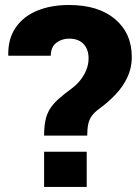

<svg xmlns="http://www.w3.org/2000/svg" viewBox="-20 -741 542 761"><path d="M154.8 -203.6Q154.8 -239.3 160.2 -264.2Q165.5 -289.1 177.5 -308.6Q189.5 -328.1 210.4 -347.2Q231.4 -366.2 263.2 -389.6Q282.7 -403.8 297.9 -422.6Q313 -441.4 322 -463.6Q331.1 -485.8 331.1 -509.8Q331.1 -545.9 310.8 -566.9Q290.5 -587.9 254.4 -587.9Q224.6 -587.9 203.1 -571.3Q181.6 -554.7 181.2 -520H13.7L12.7 -522.9Q11.7 -587.4 42 -631.6Q72.3 -675.8 127 -698.5Q181.6 -721.2 253.4 -721.2Q370.1 -721.2 436.3 -665Q502.4 -608.9 502.4 -514.6Q502.4 -471.7 484.9 -434.6Q467.3 -397.5 438.2 -366.7Q409.2 -335.9 374 -310.5Q354.5 -296.4 344 -281.7Q333.5 -267.1 329.6 -248.3Q325.7 -229.5 325.7 -203.6ZM154.8 0V-139.6H323.7V0Z"/></svg>

Font: Roboto Slab LO Black
Style: Regular
Weight: 900
Designer: Google
Version: Version 2.000